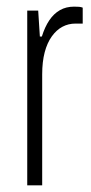

<svg xmlns="http://www.w3.org/2000/svg" viewBox="-20 -558 273 578"><path d="M62 0V-526H95L100 -448H106Q115 -477 128.5 -497Q142 -517 160.5 -527.5Q179 -538 203 -538Q212 -538 218 -537.5Q224 -537 229 -535V-487H207Q186 -487 168 -477.5Q150 -468 136 -448.5Q122 -429 114.5 -400.5Q107 -372 107 -334V0Z"/></svg>

Font: Archivo Condensed Thin
Style: Regular
Weight: 250
Width: 3
Designer: Hector Gatti
Foundry: Omnibus-Type
Version: Version 2.001